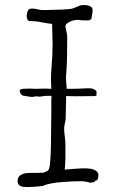

<svg xmlns="http://www.w3.org/2000/svg" viewBox="-20 -738 461 763"><path d="M247 -598V-582Q247 -549 246.5 -517.5Q246 -486 244 -457Q243 -437 242 -427L245 -388Q245 -386 245 -385Q254 -385 264 -385Q285 -386 304 -386Q313 -387 321 -387Q328 -387 338 -387Q347 -387 355 -382Q364 -378 364 -371L363 -362Q368 -357 353 -356H338Q262 -355 252 -356Q249 -356 243 -357Q242 -336 242 -314Q242 -290 241 -268Q241 -260 238 -249Q237 -245 236 -239.5Q235 -234 235 -228Q235 -212 237.5 -195Q240 -178 240 -159V-109Q240 -96 239 -85.5Q238 -75 237 -64Q260 -66 280.5 -67.5Q301 -69 321 -69Q327 -69 336 -68Q345 -67 352.5 -64Q360 -61 365.5 -56Q371 -51 371 -42Q371 -20 359 -20L358 -18Q356 -17 355 -16Q352 -13 350 -13Q344 -14 340 -12Q338 -11 336 -12Q335 -13 332 -14Q329 -15 321 -16Q313 -18 301 -18Q286 -18 266.5 -17Q247 -16 226.5 -14.5Q206 -13 188 -10Q163 -5 158 -2Q152 1 141.5 2Q131 3 120 4Q109 5 98 5Q87 5 80 5Q67 5 58.5 -0.5Q50 -6 50 -18Q50 -30 55.5 -36.5Q61 -43 70 -46.5Q79 -50 89.5 -50.5Q100 -51 110 -51H131Q139 -52 143.5 -51.5Q148 -51 153 -52Q157 -53 167 -58Q173 -61 175 -68Q179 -78 181 -118.5Q183 -159 183 -209Q183 -233 183.5 -257Q184 -281 184 -303Q184 -325 184 -342Q185 -351 185 -357Q176 -357 167 -357Q155 -357 152 -356Q145 -354 135 -354Q128 -355 128 -355Q122 -355 120 -355Q111 -352 103 -353Q100 -353 96 -354Q86 -356 78 -357Q67 -357 62 -366Q58 -373 58 -381H59Q66 -385 72 -385L94 -386H97L124 -385Q141 -386 160 -386Q172 -386 184 -385Q181 -430 185 -474Q189 -516 189 -565Q189 -585 188 -605Q187 -625 187 -643Q183 -643 168 -645.5Q153 -648 137 -651Q121 -654 108 -654Q95 -654 94 -655Q90 -658 88 -663Q86 -668 86 -673Q86 -682 89.5 -693Q93 -704 107 -704Q118 -704 129.5 -701Q141 -698 151 -698Q156 -698 174 -698.5Q192 -699 212.5 -699.5Q233 -700 249.5 -701.5Q266 -703 268 -704Q274 -706 278.5 -708Q283 -710 288 -712Q293 -714 298 -716Q303 -718 310 -718Q315 -718 321.5 -717.5Q328 -717 334 -715Q340 -713 344 -709Q348 -705 348 -698Q348 -688 345 -676V-674L344 -669V-667Q343 -666 343 -663V-660Q341 -663 336 -658Q335 -657 331 -657H307L292 -659H284Q280 -659 272 -657Q264 -655 257 -651.5Q250 -648 245 -643.5Q240 -639 240 -633V-632Z"/></svg>

Font: ToneOZ-Pinyin-Tsuipita-TC
Style: Regular
Weight: 400
Designer: ÂÆ£ÂøóÂáåJeffrey Xuan(jeffreyx@gmail.com, ToneOZ.com) ÈòøÂù§(cjkFonts)
Foundry: ToneOZ
Version: Version 0.24071